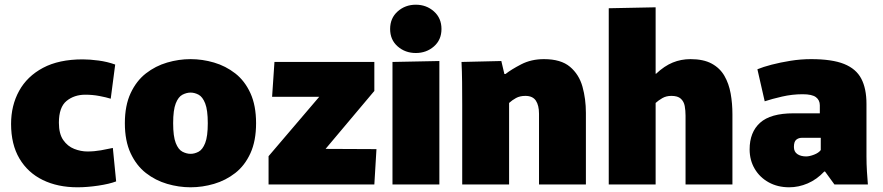

<svg xmlns="http://www.w3.org/2000/svg" viewBox="-20 -783 3749 815"><path d="M309 12Q225 12 161.5 -19Q98 -50 62.5 -110Q27 -170 27 -257Q27 -335 61 -397Q95 -459 162.5 -495Q230 -531 331 -531Q361 -531 398.5 -526Q436 -521 469 -509L450 -364Q431 -370 402 -375.5Q373 -381 342 -381Q295 -381 262.5 -354.5Q230 -328 230 -262Q230 -215 248.5 -188.5Q267 -162 295 -151Q323 -140 351 -140Q380 -140 408.5 -145Q437 -150 459 -155L473 -13Q444 -2 397 5Q350 12 309 12Z M789 12Q739 12 689.5 -2.5Q640 -17 599.5 -48.5Q559 -80 534.5 -132.5Q510 -185 510 -260Q510 -335 534.5 -387.5Q559 -440 599.5 -471.5Q640 -503 689.5 -517.5Q739 -532 789 -532Q839 -532 888.5 -517.5Q938 -503 978.5 -471.5Q1019 -440 1043 -387.5Q1067 -335 1067 -260Q1067 -185 1043 -132.5Q1019 -80 978.5 -48.5Q938 -17 888.5 -2.5Q839 12 789 12ZM789 -130Q806 -130 823 -139Q840 -148 851 -176Q862 -204 862 -260Q862 -316 851 -344Q840 -372 823 -381Q806 -390 789 -390Q772 -390 754.5 -381Q737 -372 726 -344Q715 -316 715 -260Q715 -204 726 -176Q737 -148 754.5 -139Q772 -130 789 -130Z M1120 -120 1335 -372H1135L1145 -520H1569V-397L1362 -151L1578 -150L1569 0H1120Z M1745 -558Q1700 -558 1668 -586Q1636 -614 1636 -660Q1636 -706 1668 -734.5Q1700 -763 1745 -763Q1790 -763 1822 -734.5Q1854 -706 1854 -660Q1854 -614 1822 -586Q1790 -558 1745 -558ZM1646 -520 1845 -524V0H1646Z M1942 -337Q1942 -389 1941.5 -435Q1941 -481 1939 -520L2108 -524L2121 -469H2126Q2150 -488 2192.5 -510Q2235 -532 2289 -532Q2361 -532 2399.5 -499.5Q2438 -467 2452.5 -415Q2467 -363 2467 -304V0H2268V-300Q2268 -336 2254.5 -356Q2241 -376 2210 -376Q2187 -376 2170.5 -367Q2154 -358 2141 -346V0H1942Z M2564 -748 2763 -752V-470H2765Q2800 -503 2835.5 -517.5Q2871 -532 2911 -532Q2966 -532 3001 -513Q3036 -494 3055 -461Q3074 -428 3081.5 -386Q3089 -344 3089 -298V0H2890V-292Q2890 -314 2886.5 -333Q2883 -352 2870 -364Q2857 -376 2830 -376Q2808 -376 2791.5 -366.5Q2775 -357 2763 -346V0H2564Z M3330 12Q3281 12 3243 -9Q3205 -30 3183.5 -66.5Q3162 -103 3162 -149Q3162 -222 3206.5 -262Q3251 -302 3348 -302H3460V-336Q3460 -358 3443.5 -370.5Q3427 -383 3387 -383Q3343 -383 3299.5 -373Q3256 -363 3226 -353L3195 -489Q3219 -499 3255.5 -508.5Q3292 -518 3335.5 -525Q3379 -532 3423 -532Q3512 -532 3563 -511.5Q3614 -491 3636 -449Q3658 -407 3658 -342V-119Q3658 -87 3660 -54.5Q3662 -22 3664 0H3522L3482 -55H3479Q3447 -21 3408.5 -4.5Q3370 12 3330 12ZM3402 -119Q3416 -119 3435.5 -126.5Q3455 -134 3464 -146V-198H3383Q3370 -198 3360 -190Q3350 -182 3350 -159Q3350 -139 3364.5 -129Q3379 -119 3402 -119Z"/></svg>

Font: Murecho Black
Style: Regular
Weight: 900
Designer: Neil Summerour
Foundry: Positype
Version: Version 1.010; ttfautohint (v1.8.3)